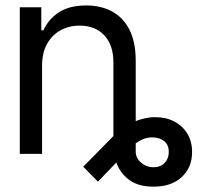

<svg xmlns="http://www.w3.org/2000/svg" viewBox="-20 -573 751 715"><path d="M401.4 -52.7H485.4V-9.8Q484.9 14.6 504.9 32.2Q524.9 49.8 551.8 49.8Q577.6 49.8 593.3 33.4Q608.9 17.1 608.4 -6.8Q608.9 -32.7 592 -46.9Q575.2 -61 547.9 -61.5Q530.8 -61.5 516.4 -56.2Q502 -50.8 489.7 -42.2Q477.5 -33.7 466.6 -22.7Q455.6 -11.7 444.3 0L344.7 103.5L290 47.9L401.4 -65.4Q418.5 -83 437.5 -96.2Q456.5 -109.4 476.8 -118.4Q497.1 -127.4 517.8 -132.1Q538.6 -136.7 558.6 -136.7Q598.1 -136.7 628.9 -120.6Q659.7 -104.5 677.5 -75.4Q695.3 -46.4 695.3 -6.8Q695.3 50.8 656.7 86.4Q618.2 122.1 551.8 122.1Q497.1 122.1 464.1 98.9Q431.2 75.7 416.3 40.3Q401.4 4.9 401.4 -31.2ZM136.7 -328.1V0H53.7V-545.9H133.8V-460H141.6Q160.6 -502 199.7 -527.3Q238.8 -552.7 300.8 -552.7Q356 -552.7 397.5 -530.3Q439 -507.8 462.2 -462.2Q485.4 -416.5 485.4 -346.7V0H402.3V-340.8Q402.3 -404.8 368.7 -441.2Q335 -477.5 276.9 -477.5Q236.8 -477.5 205.1 -460Q173.3 -442.4 155 -409.2Q136.7 -376 136.7 -328.1Z"/></svg>

Font: Inter Tight
Style: Regular
Weight: 400
Designer: Rasmus Andersson
Foundry: rsms
Version: Version 3.002